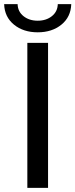

<svg xmlns="http://www.w3.org/2000/svg" viewBox="-27 -907 364 927"><path d="M-7 -887H58Q59 -851 86.5 -829Q114 -807 155 -807Q196 -807 223.5 -829Q251 -851 252 -887H317Q315 -825 269.5 -788Q224 -751 155 -751Q86 -751 40.5 -788Q-5 -825 -7 -887ZM105 0V-700H205V0Z"/></svg>

Font: Montserrat
Style: Regular
Weight: 500
Designer: Julieta Ulanovsky
Foundry: Julieta Ulanovsky
Version: Version 7.200;PS 007.200;hotconv 1.0.88;makeotf.lib2.5.64775